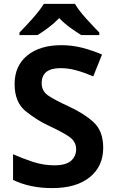

<svg xmlns="http://www.w3.org/2000/svg" viewBox="-20 -956 591 986"><path d="M510 -197Q510 -281 463 -326Q416 -371 332 -410Q262 -442 228 -465Q194 -488 194 -528Q194 -606 290 -606Q331 -606 371 -595Q411 -584 459 -564L504 -676Q452 -698 401 -711Q350 -724 295 -724Q185 -724 120 -671Q55 -618 55 -524Q55 -430 113 -384Q171 -338 227 -312Q292 -282 331.5 -256.5Q371 -231 371 -190Q371 -153 344.5 -130Q318 -107 259 -107Q204 -107 150 -124.5Q96 -142 47 -164V-32Q134 10 248 10Q372 10 441 -46Q510 -102 510 -197ZM365 -936H205Q184 -902 146 -859.5Q108 -817 80 -789V-776H173Q199 -792 228.5 -814Q258 -836 284 -863Q310 -836 340.5 -814Q371 -792 397 -776H490V-789Q463 -816 424 -859Q385 -902 365 -936Z"/></svg>

Font: Noto Sans UI
Style: Bold
Weight: 700
Designer: Monotype Design Team
Foundry: Monotype Imaging Inc.
Version: Version 1.901